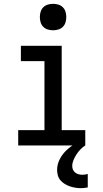

<svg xmlns="http://www.w3.org/2000/svg" viewBox="-20 -759 540 1002"><path d="M75 0V-80H212V-440H89V-520H302V-80H425V0ZM402 223Q387 223 372.5 220.5Q358 218 344.5 213.5Q331 209 318 201Q305 193 295.5 182Q286 171 282 156.5Q278 142 278 128Q278 99 291.5 72.5Q305 46 326 26Q347 6 372 -8.5Q397 -23 425 -32V0Q411 9 399.5 21Q388 33 379 47Q370 61 363.5 76.5Q357 92 357 108Q357 118 361 127Q365 136 373 142Q381 148 390.5 150.5Q400 153 410 153Q417 153 424 152Q431 151 438 149V219Q429 221 420 222Q411 223 402 223ZM257 -601Q243 -601 229.5 -605Q216 -609 206 -619Q196 -629 192 -642.5Q188 -656 188 -670Q188 -684 192 -697.5Q196 -711 206 -721Q216 -731 229.5 -735Q243 -739 257 -739Q271 -739 284.5 -735Q298 -731 308 -721Q318 -711 322 -697.5Q326 -684 326 -670Q326 -656 322 -642.5Q318 -629 308 -619Q298 -609 284.5 -605Q271 -601 257 -601Z"/></svg>

Font: Iosevka Term Medium
Style: Regular
Weight: 500
Monospace: yes
Designer: Belleve Invis
Foundry: Belleve Invis
Version: Version 26.3.1